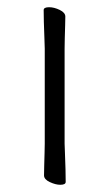

<svg xmlns="http://www.w3.org/2000/svg" viewBox="-20 -503 303 532"><path d="M104 -368Q104 -378 103 -399Q102 -420 101.5 -442Q101 -464 101 -475Q101 -483 116 -483Q130 -483 145.5 -475.5Q161 -468 161 -457Q161 -449 160.5 -432.5Q160 -416 159.5 -398Q159 -380 159 -368V-105Q159 -99 160 -78Q161 -57 161.5 -34Q162 -11 162 1Q162 9 147 9Q134 9 118 1.5Q102 -6 102 -17Q102 -25 102.5 -43.5Q103 -62 103.5 -80Q104 -98 104 -105Z"/></svg>

Font: Moon Stars Kai HW Light
Style: Regular
Weight: 300
Designer: GuiWonder
Version: Version 1.101